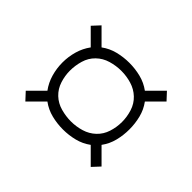

<svg xmlns="http://www.w3.org/2000/svg" viewBox="-89 -679 677 677"><g transform="rotate(-45 250.0 -340.0)"><path d="M412 -151 358 -205Q335 -188 307 -181Q279 -174 250 -174Q221 -174 193 -181Q165 -188 142 -205L88 -151L60 -177L115 -232Q98 -255 91 -283Q84 -311 84 -340Q84 -369 91 -397Q98 -425 115 -448L60 -503L88 -529L142 -475Q165 -492 193 -500Q221 -508 250 -508Q279 -508 307 -500Q335 -492 358 -475L412 -529L440 -503L385 -448Q402 -425 409 -397Q416 -369 416 -340Q416 -311 409 -283Q402 -255 385 -232L440 -177ZM250 -211Q276 -211 301 -219Q326 -227 343.5 -245.5Q361 -264 368.5 -289Q376 -314 376 -340Q376 -366 368.5 -391.5Q361 -417 343 -435.5Q325 -454 299.5 -461.5Q274 -469 248 -469Q223 -469 198 -461Q173 -453 155.5 -434.5Q138 -416 131 -390.5Q124 -365 124 -340Q124 -314 131.5 -289Q139 -264 156.5 -245.5Q174 -227 199 -219Q224 -211 250 -211Z"/></g></svg>

Font: Iosevka Slab Extralight
Style: Regular
Weight: 200
Monospace: yes
Designer: Belleve Invis
Foundry: Belleve Invis
Version: Version 11.1.1; ttfautohint (v1.8.3)